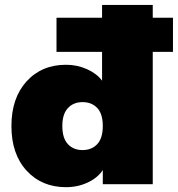

<svg xmlns="http://www.w3.org/2000/svg" viewBox="-20 -756 730 788"><path d="M251 12.2Q151.4 12.2 89.1 -55.7Q26.9 -123.5 26.9 -238.8Q26.9 -353.5 88.9 -421.9Q150.9 -490.2 251 -490.2Q296.9 -490.2 337.4 -471.9Q377.9 -453.6 398.9 -424.8V-543H211.9V-683.1H398.9V-735.8H606.9V-683.1H689.9V-543H606.9V0H401.9V-58.1Q381.3 -26.4 340.3 -7.1Q299.3 12.2 251 12.2ZM318.8 -336.9Q281.7 -336.9 258.8 -312.5Q235.8 -288.1 235.8 -238.8Q235.8 -189 258.5 -164.6Q281.2 -140.1 318.8 -140.1Q356.4 -140.1 379.2 -164.6Q401.9 -189 401.9 -238.8Q401.9 -288.6 379.2 -312.7Q356.4 -336.9 318.8 -336.9Z"/></svg>

Font: Mulish ExtraBlack
Style: Regular
Weight: 1000
Designer: Vernon Adams
Foundry: Vernon Adams
Version: Version 3.603; ttfautohint (v1.8.3)